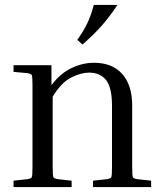

<svg xmlns="http://www.w3.org/2000/svg" viewBox="-20 -760 657 780"><path d="M594 -26V0H358V-26L413 -32Q429 -34 432 -40Q435 -46 435 -81V-330Q435 -404 411 -434.5Q387 -465 342 -465Q309 -465 269 -445Q229 -425 194 -367V-81Q194 -46 197 -40Q200 -34 216 -32L271 -26V0H35V-26L90 -32Q106 -34 109 -40Q112 -46 112 -81V-414Q112 -449 109 -455Q106 -461 90 -463L35 -468V-495H189V-414Q225 -462 270.5 -483.5Q316 -505 362 -505Q436 -505 476.5 -459.5Q517 -414 517 -331V-81Q517 -46 520 -40Q523 -34 539 -32ZM315 -579 294 -598Q318 -632 333.5 -663Q349 -694 361 -740H457Q427 -694 393.5 -656Q360 -618 315 -579Z"/></svg>

Font: Inria Serif
Style: Regular
Weight: 400
Designer: Black Foundry Team
Foundry: Black Foundry
Version: Version 1.000; ttfautohint (v1.8.3)